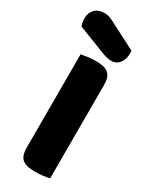

<svg xmlns="http://www.w3.org/2000/svg" viewBox="-225 -889 747 942"><g transform="rotate(30 149.0 -417.5)"><path d="M1 -726Q-4 -737 -5.5 -748Q-7 -759 -7 -768Q-7 -800 12.5 -820Q32 -840 66 -840Q84 -840 100 -833.5Q116 -827 136 -816L272 -746Q273 -742 273 -738Q273 -734 273 -730Q273 -695 255.5 -674Q238 -653 212 -653Q187 -653 155 -666ZM240 -4Q229 -1 205.5 2Q182 5 159 5Q136 5 118.5 1.5Q101 -2 89 -11Q77 -20 71 -36Q65 -52 65 -78V-606Q76 -608 100 -611.5Q124 -615 146 -615Q169 -615 186.5 -611.5Q204 -608 216 -599Q228 -590 234 -574Q240 -558 240 -532Z"/></g></svg>

Font: Baloo
Style: Regular
Weight: 400
Designer: Sarang Kulkarni and Ek Type
Foundry: Ek Type
Version: Version 1.443;PS 1.000;hotconv 16.6.51;makeotf.lib2.5.65220;